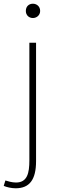

<svg xmlns="http://www.w3.org/2000/svg" viewBox="-53 -757 318 1033"><path d="M31 256C105 256 141 211 141 110V-527H105V106C105 174 94 225 33 225C11 225 -11 218 -24 214L-33 243C-18 250 9 256 31 256ZM124 -660C144 -660 163 -675 163 -698C163 -723 144 -737 124 -737C103 -737 86 -723 86 -698C86 -675 103 -660 124 -660Z"/></svg>

Font: Genne Gothic ExtraLight
Style: Regular
Weight: 250
Designer: Ryoko NISHIZUKA (kana & ideographs); Paul D. Hunt (Latin, Greek & Cyrillic); Wenlong ZHANG (bopomofo); Sandoll Communica
Foundry: Adobe Systems Incorporated
Version: Version 1.004;PS 1.004;hotconv 16.6.51;makeotf.lib2.5.65220